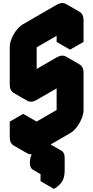

<svg xmlns="http://www.w3.org/2000/svg" viewBox="-20 -946 603 1241"><path d="M217 -300Q182 -280 156 -295Q130 -310 130 -350V-590Q130 -617 142 -646.5Q154 -676 174 -701.5Q194 -727 217 -740L433 -865Q467 -885 493.5 -870Q520 -855 520 -815V-675L433 -625V-765L217 -640V-400L433 -525Q467 -545 493.5 -530Q520 -515 520 -475V-235Q520 -209 507.5 -179Q495 -149 475.5 -123.5Q456 -98 433 -85L217 40Q182 60 156 45Q130 30 130 -10V-110L217 -160V-60L433 -185V-425ZM329 195Q299 212 279.5 201Q260 190 260 155Q260 120 279.5 86Q299 52 329 35Q359 18 378.5 29Q398 40 398 75V155Q398 202 380.5 228.5Q363 255 329 275ZM433 -425V-185L346 -235V-475ZM433 -765V-625L346 -675V-815ZM329 195V275L242 225V145ZM494 -530Q467 -545 433 -525L217 -400L130 -450L346 -575Q381 -595 407 -580ZM379 29Q359 18 329 35Q299 52 279.5 86Q260 120 260 155Q260 190 279 201L193 151Q173 140 173 105Q173 70 192.5 36Q212 2 242 -15Q273 -32 292 -21ZM433 -185 217 -60 130 -110 346 -235ZM217 -160 130 -110 43 -160 130 -210ZM130 -110V-10Q130 30 156 45L69 -5Q43 -20 43 -60V-160ZM494 -870Q467 -885 433 -865L217 -740Q194 -727 174 -701.5Q154 -676 142 -646.5Q130 -617 130 -590V-350Q130 -310 156 -295L69 -345Q43 -360 43 -400V-640Q43 -667 55 -696.5Q67 -726 87 -751.5Q107 -777 130 -790L346 -915Q381 -935 407 -920Z"/></svg>

Font: Nabla
Style: Regular
Weight: 400
Designer: Arthur Reinders Folmer
Foundry: Typearture
Version: Version 1.002